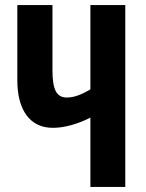

<svg xmlns="http://www.w3.org/2000/svg" viewBox="-20 -734 573 754"><path d="M472 0H335V-272Q295 -252 257.5 -242Q220 -232 188 -232Q121 -232 84.5 -281Q48 -330 48 -420V-714H186V-457Q186 -401 199 -376Q212 -351 242 -351Q263 -351 285.5 -359Q308 -367 335 -383V-714H472Z"/></svg>

Font: Noto Sans Display ExtraCondensed
Style: Bold
Weight: 700
Width: 2
Designer: Monotype Design Team
Foundry: Monotype Imaging Inc.
Version: Version 2.003